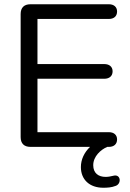

<svg xmlns="http://www.w3.org/2000/svg" viewBox="-20 -690 613 902"><path d="M123 0H403C375 27 360 60 360 95C360 154 401 192 465 192C484 192 504 191 524 183C552 173 548 125 511 136C499 139 488 141 476 141C443 141 418 124 418 86C418 45 453 13 484 0H492C514 0 530 -12 530 -35C530 -57 514 -69 492 -69H156V-320H470C493 -320 509 -332 509 -355C509 -377 493 -389 470 -389H156V-601H492C514 -601 530 -613 530 -636C530 -658 514 -670 492 -670H123C93 -670 77 -654 77 -624V-46C77 -16 93 0 123 0Z"/></svg>

Font: SN Pro Book
Style: Regular
Weight: 350
Designer: Tobias Whetton
Foundry: Supernotes
Version: Version 1.003;Glyphs 3.3 (3324)